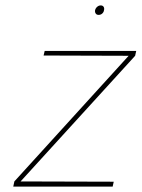

<svg xmlns="http://www.w3.org/2000/svg" viewBox="-20 -689 523 709"><path d="M352 -669Q345 -669 339 -664Q333 -659 331 -651Q330 -644 333.5 -639Q337 -634 344 -634Q352 -634 357.5 -639Q363 -644 364 -651Q366 -659 362.5 -664Q359 -669 352 -669ZM483 -501H145L141 -484L455 -483L33 -19L29 0H396L400 -18L56 -19L479 -483Z"/></svg>

Font: Advent Pro Thin
Style: Italic
Weight: 250
Italic angle: -12°
Version: Version 3.000